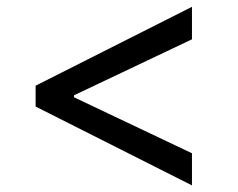

<svg xmlns="http://www.w3.org/2000/svg" viewBox="-20 -568 702 566"><path d="M85 -253.9V-315.4L545.9 -547.9V-452.1L198.2 -287.1V-281.2L545.9 -116.2V-21.5Z"/></svg>

Font: Inter
Style: Regular
Weight: 400
Designer: Rasmus Andersson
Foundry: rsms
Version: Version 4.001;git-9221beed3